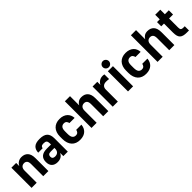

<svg xmlns="http://www.w3.org/2000/svg" viewBox="329 -2144 3567 3567"><g transform="rotate(-45 2112.5 -360.5)"><path d="M59 -530H184V-447Q202 -488 241 -513.5Q280 -539 330 -539Q410 -539 455.5 -489.5Q501 -440 501 -337V0H366V-316Q366 -374 344.5 -399Q323 -424 285 -424Q243 -424 218.5 -397Q194 -370 194 -316V0H59Z M741 6Q669 6 627.5 -34Q586 -74 586 -152Q586 -232 633 -273.5Q680 -315 774 -315H884V-346Q884 -391 865.5 -409.5Q847 -428 803 -428Q761 -428 744.5 -414Q728 -400 726 -375H609Q611 -453 656.5 -496Q702 -539 806 -539Q915 -539 963 -493Q1011 -447 1011 -347V0H894V-83Q884 -65 871 -48.5Q858 -32 840 -20Q822 -8 798 -1Q774 6 741 6ZM782 -102Q831 -102 857.5 -129Q884 -156 884 -207V-225H789Q747 -225 730.5 -208.5Q714 -192 714 -163Q714 -102 782 -102Z M1330 9Q1279 9 1237.5 -7Q1196 -23 1167 -54.5Q1138 -86 1122 -132Q1106 -178 1106 -237V-303Q1106 -358 1122 -402Q1138 -446 1167 -476.5Q1196 -507 1237.5 -523Q1279 -539 1330 -539Q1381 -539 1420 -525Q1459 -511 1486 -486Q1513 -461 1527.5 -427Q1542 -393 1544 -354H1408Q1403 -383 1385 -403.5Q1367 -424 1330 -424Q1289 -424 1265 -396Q1241 -368 1241 -303V-237Q1241 -165 1265 -135.5Q1289 -106 1330 -106Q1367 -106 1385 -126.5Q1403 -147 1408 -176H1544Q1541 -135 1526 -101.5Q1511 -68 1484.5 -43Q1458 -18 1419.5 -4.5Q1381 9 1330 9Z M1634 -700H1769V-459Q1787 -494 1821 -516.5Q1855 -539 1905 -539Q1985 -539 2030.5 -489.5Q2076 -440 2076 -337V0H1941V-316Q1941 -374 1919.5 -399Q1898 -424 1860 -424Q1818 -424 1793.5 -397Q1769 -370 1769 -316V0H1634Z M2192 -530H2316V-447Q2335 -488 2374 -513.5Q2413 -539 2463 -539Q2473 -539 2481 -538Q2489 -537 2495 -536Q2502 -535 2507 -534V-411Q2497 -412 2486 -414Q2476 -415 2462.5 -416Q2449 -417 2432 -417Q2381 -417 2353.5 -390.5Q2326 -364 2326 -316V0H2192Z M2593 -530H2727V0H2593ZM2660 -570Q2627 -570 2603.5 -593.5Q2580 -617 2580 -650Q2580 -683 2603.5 -706.5Q2627 -730 2660 -730Q2693 -730 2716.5 -706.5Q2740 -683 2740 -650Q2740 -617 2716.5 -593.5Q2693 -570 2660 -570Z M3065 9Q3014 9 2972.5 -7Q2931 -23 2902 -54.5Q2873 -86 2857 -132Q2841 -178 2841 -237V-303Q2841 -358 2857 -402Q2873 -446 2902 -476.5Q2931 -507 2972.5 -523Q3014 -539 3065 -539Q3116 -539 3155 -525Q3194 -511 3221 -486Q3248 -461 3262.5 -427Q3277 -393 3279 -354H3143Q3138 -383 3120 -403.5Q3102 -424 3065 -424Q3024 -424 3000 -396Q2976 -368 2976 -303V-237Q2976 -165 3000 -135.5Q3024 -106 3065 -106Q3102 -106 3120 -126.5Q3138 -147 3143 -176H3279Q3276 -135 3261 -101.5Q3246 -68 3219.5 -43Q3193 -18 3154.5 -4.5Q3116 9 3065 9Z M3369 -700H3504V-459Q3522 -494 3556 -516.5Q3590 -539 3640 -539Q3720 -539 3765.5 -489.5Q3811 -440 3811 -337V0H3676V-316Q3676 -374 3654.5 -399Q3633 -424 3595 -424Q3553 -424 3528.5 -397Q3504 -370 3504 -316V0H3369Z M4139 0Q4088 0 4053 -9.5Q4018 -19 3997 -40Q3976 -61 3966.5 -95.5Q3957 -130 3957 -181V-419H3885V-530H3957V-650H4091V-530H4195V-419H4091V-181Q4091 -140 4105 -125.5Q4119 -111 4151 -111H4195V0Z"/></g></svg>

Font: Golos UI
Style: Bold
Weight: 700
Designer: A.Korolkova, Vitaly Kuzmin
Foundry: ParaType Ltd
Version: Version 2.000